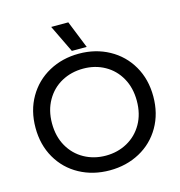

<svg xmlns="http://www.w3.org/2000/svg" viewBox="-131 -1029 1087 1159"><g transform="rotate(-15 413.0 -449.0)"><path d="M294 -913H401L470 -741H377ZM45 -349Q45 -456 93 -539Q141 -622 225 -668Q309 -714 413 -714Q517 -714 601 -668Q685 -622 733 -539Q781 -456 781 -349Q781 -242 733 -159Q685 -76 601 -30.5Q517 15 413 15Q309 15 225 -30.5Q141 -76 93 -159Q45 -242 45 -349ZM678 -349Q678 -430 643.5 -491.5Q609 -553 549 -586.5Q489 -620 415 -620Q340 -620 279.5 -587Q219 -554 183.5 -492Q148 -430 148 -349Q148 -267 183 -205.5Q218 -144 278.5 -110.5Q339 -77 413 -77Q487 -77 547.5 -110.5Q608 -144 643 -205.5Q678 -267 678 -349Z"/></g></svg>

Font: Prompt
Style: Regular
Weight: 400
Designer: Katatrad Team
Foundry: CadsonDemak
Version: Version 1.001